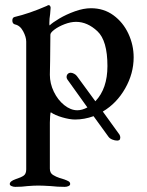

<svg xmlns="http://www.w3.org/2000/svg" viewBox="-20 -450 570 747"><path d="M445 74Q448 80 448 85Q448 92 444 95Q440 97 436 97Q427 97 417 93Q407 89 402 82L344 2Q308 15 272 15Q251 15 222 6.5Q193 -2 178 -13Q176 -13 175 2.5Q174 18 174 27V206Q174 223 186 230.5Q198 238 212 242.5Q226 247 230 248Q241 252 247 255.5Q253 259 253 266Q253 271 246.5 274Q240 277 232 277Q203 277 178 274Q146 272 129 272Q111 272 87 274Q66 277 39 277Q32 277 25 274Q18 271 18 266Q18 255 41 247Q63 240 72.5 233Q82 226 82 209V-288Q82 -306 70 -328.5Q58 -351 38 -355Q28 -358 28 -370Q28 -382 37 -384Q93 -397 162 -427Q164 -428 165.5 -429Q167 -430 170 -430Q173 -430 175 -426.5Q177 -423 177 -420L175 -395Q172 -377 172 -360Q172 -352 173 -351Q184 -362 211 -378Q238 -394 271.5 -406Q305 -418 334 -418Q384 -418 421.5 -390.5Q459 -363 479.5 -319Q500 -275 500 -227Q500 -164 467 -106Q434 -48 380 -16ZM320 -32 242 -141Q239 -146 239 -150Q239 -160 247 -165Q251 -167 255 -167Q261 -167 268.5 -163Q276 -159 280 -153L351 -56Q398 -105 398 -193Q398 -292 359 -328.5Q320 -365 276 -365Q255 -365 231.5 -356Q208 -347 192 -335Q176 -323 176 -315L175 -213Q174 -189 174 -159Q174 -125 189.5 -93Q205 -61 230 -41Q255 -21 281 -21Q299 -21 320 -32Z"/></svg>

Font: EB Garamond Medium
Style: Regular
Weight: 500
Designer: Georg Duffner and Octavio Pardo
Foundry: Georg Duffner
Version: Version 1.000